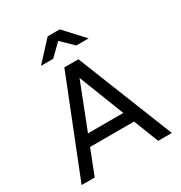

<svg xmlns="http://www.w3.org/2000/svg" viewBox="-213 -1092 1168 1242"><g transform="rotate(-30 370.5 -471.5)"><path d="M568 -186H168V-269H568ZM708 0H606L351 -653H387L132 0H34L318 -715H423ZM548 -799H456L324 -927H414L283 -799H192L325 -943H415Z"/></g></svg>

Font: Wix Madefor Display Medium
Style: Regular
Weight: 500
Designer: Dalton Maag Ltd
Foundry: Dalton Maag Ltd
Version: Version 3.100